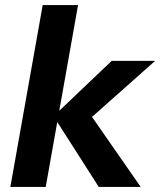

<svg xmlns="http://www.w3.org/2000/svg" viewBox="-20 -740 634 760"><path d="M371 0 192 -280 422 -499H594L308 -245L318 -315L537 0ZM21 0 149 -720H289L161 0Z"/></svg>

Font: DM Sans 20pt ExtraBold
Style: Italic
Weight: 800
Italic angle: -10°
Version: Version 4.004;gftools[0.9.30]